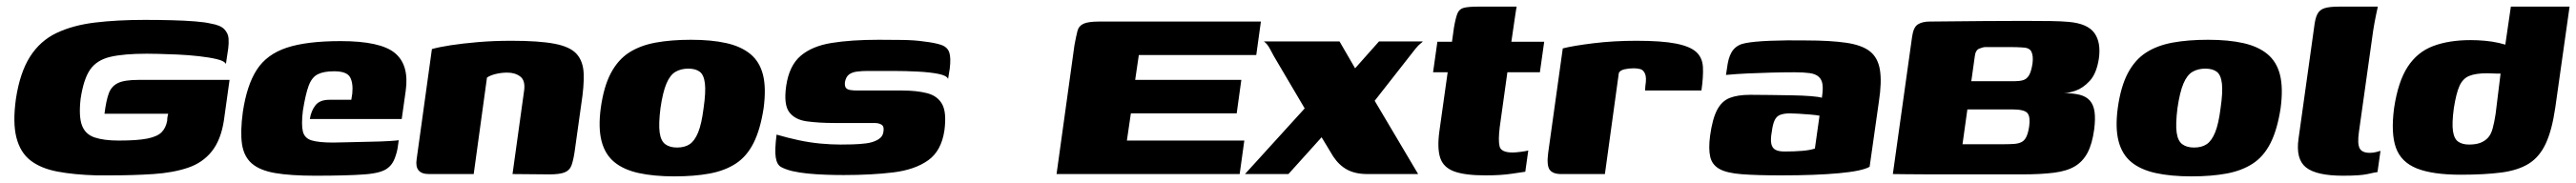

<svg xmlns="http://www.w3.org/2000/svg" viewBox="-20 -525 7766 552"><path d="M271 4Q203 2 153 -7.5Q103 -17 72 -41Q41 -65 29.5 -110Q18 -155 28 -227Q40 -306 70.5 -354Q101 -402 150.5 -425.5Q200 -449 266.5 -457Q333 -465 416 -465Q458 -465 497.5 -464Q537 -463 568 -460.5Q599 -458 615 -454Q645 -449 656.5 -436.5Q668 -424 669 -409Q670 -394 668 -379L661 -332Q657 -341 634 -346.5Q611 -352 579.5 -355.5Q548 -359 515.5 -360.5Q483 -362 457.5 -362.5Q432 -363 423 -363Q353 -363 312.5 -353.5Q272 -344 252 -315.5Q232 -287 223 -227Q217 -174 227 -147Q237 -120 265 -110.5Q293 -101 338 -101Q394 -101 424 -107Q454 -113 467 -126Q480 -139 484 -161Q484 -168 485 -173Q486 -178 487 -182H295Q300 -222 308 -243.5Q316 -265 335.5 -274.5Q355 -284 397 -284H672L655 -162Q646 -103 618.5 -68.5Q591 -34 546.5 -19Q502 -4 442.5 0Q383 4 310 4Q300 4 290 4Q280 4 271 4Z M930 5Q856 5 809.5 -3Q763 -11 739 -32Q715 -53 709.5 -90.5Q704 -128 712 -187Q724 -268 754 -314.5Q784 -361 844 -381Q904 -401 1007 -401Q1127 -401 1170.5 -365Q1214 -329 1203 -251L1191 -166H914Q918 -191 931 -207.5Q944 -224 973 -224H1039L1042 -243Q1045 -275 1035 -292.5Q1025 -310 987 -310Q956 -310 938 -301Q920 -292 910.5 -266.5Q901 -241 893 -191Q888 -149 893 -128.5Q898 -108 919.5 -101.5Q941 -95 984 -95Q1000 -95 1031 -96Q1062 -97 1095 -97.5Q1128 -98 1152.5 -99.5Q1177 -101 1182 -102L1179 -81Q1177 -66 1170 -47.5Q1163 -29 1150 -19Q1132 -3 1079.5 1Q1027 5 930 5Z M1273 0Q1229 0 1236 -45L1282 -377Q1303 -383 1338.5 -388.5Q1374 -394 1421 -398Q1468 -402 1522 -402Q1605 -402 1652 -393Q1699 -384 1718.5 -362Q1738 -340 1739.5 -303Q1741 -266 1732 -209L1712 -66Q1708 -40 1702.5 -25.5Q1697 -11 1682 -5Q1667 1 1636 1L1525 0L1560 -252Q1564 -282 1548.5 -294Q1533 -306 1509 -306Q1492 -306 1475 -302Q1458 -298 1448 -291L1408 0Z M2013 7Q1951 7 1905.5 -3Q1860 -13 1832 -36Q1804 -59 1793.5 -99Q1783 -139 1791 -199Q1800 -264 1821.5 -304.5Q1843 -345 1876.5 -366.5Q1910 -388 1956.5 -396.5Q2003 -405 2063 -405Q2125 -405 2169.5 -395Q2214 -385 2242 -362Q2270 -339 2280 -299.5Q2290 -260 2282 -199Q2272 -134 2251.5 -93.5Q2231 -53 2198 -31.5Q2165 -10 2119 -1.5Q2073 7 2013 7ZM2021 -80Q2044 -80 2059 -90Q2074 -100 2084.5 -125.5Q2095 -151 2101 -199Q2108 -247 2105 -273Q2102 -299 2089.5 -308.5Q2077 -318 2055 -318Q2033 -318 2016.5 -308.5Q2000 -299 1989 -273Q1978 -247 1971 -199Q1965 -151 1968.5 -125.5Q1972 -100 1985.5 -90Q1999 -80 2021 -80Z M2523 3Q2497 3 2469 2Q2441 1 2415.5 -1.5Q2390 -4 2368 -9Q2348 -14 2335 -21Q2322 -28 2318.5 -50Q2315 -72 2321 -119Q2355 -109 2388 -102Q2421 -95 2453 -92Q2485 -89 2514 -89Q2529 -89 2549.5 -89.5Q2570 -90 2590.5 -92.5Q2611 -95 2626 -103.5Q2641 -112 2643 -127Q2646 -143 2638 -148.5Q2630 -154 2616 -154H2497Q2448 -154 2412 -159Q2376 -164 2359 -187Q2342 -210 2350 -266Q2359 -327 2393.5 -356.5Q2428 -386 2487 -395.5Q2546 -405 2629 -405Q2659 -405 2698.5 -404.5Q2738 -404 2764 -400Q2799 -396 2817.5 -389.5Q2836 -383 2841.5 -367Q2847 -351 2843 -318L2838 -287Q2834 -297 2809.5 -302Q2785 -307 2748 -309Q2711 -311 2671 -311Q2631 -311 2596 -311Q2578 -311 2563 -309Q2548 -307 2539 -300Q2530 -293 2527 -277Q2526 -265 2530 -260Q2534 -255 2543 -253.5Q2552 -252 2563 -252H2699Q2743 -252 2774.5 -244Q2806 -236 2820 -211Q2834 -186 2827 -132Q2818 -70 2778 -41.5Q2738 -13 2673 -5Q2608 3 2523 3Z M3165 0 3219 -389Q3224 -416 3228 -431.5Q3232 -447 3246.5 -453.5Q3261 -460 3294 -460H3781L3767 -359H3413L3402 -284H3722L3708 -183H3389L3377 -101H3731L3717 0Z M3733 0 3913 -198 3821 -354Q3815 -365 3807.5 -379Q3800 -393 3790 -400H4018L4065 -319L4137 -400H4269Q4268 -398 4262 -393.5Q4256 -389 4247 -378L4124 -221L4255 0H4102Q4066 0 4041.5 -13Q4017 -26 3999 -53L3964 -111L3864 0Z M4458 4Q4396 4 4363.5 -8Q4331 -20 4321.5 -49Q4312 -78 4319 -129L4344 -307H4300L4313 -399H4357L4363 -442Q4368 -471 4373.5 -484.5Q4379 -498 4393 -501.5Q4407 -505 4435 -505H4552Q4551 -500 4550 -494Q4549 -488 4548 -481L4536 -399H4635L4622 -307H4524L4501 -142Q4496 -102 4500.5 -83.5Q4505 -65 4540 -65Q4548 -65 4564 -67Q4580 -69 4587 -71L4578 -7Q4570 -6 4537.5 -1Q4505 4 4458 4Z M4818 0H4686Q4661 0 4651.5 -13Q4642 -26 4647 -64L4691 -379Q4722 -387 4783 -394.5Q4844 -402 4913 -402Q4990 -402 5032.5 -393.5Q5075 -385 5093.5 -368Q5112 -351 5113.5 -322.5Q5115 -294 5109 -252H4939L4940 -266Q4944 -291 4939 -302.5Q4934 -314 4925 -316.5Q4916 -319 4905 -319Q4890 -319 4877 -316Q4864 -313 4860 -305Z M5350 4Q5276 4 5230.5 0.5Q5185 -3 5163 -15.5Q5141 -28 5135.5 -52Q5130 -76 5135 -115Q5142 -166 5156 -193Q5170 -220 5194 -229.5Q5218 -239 5256 -239Q5282 -239 5315.5 -238.5Q5349 -238 5381.5 -237.5Q5414 -237 5439 -235Q5464 -233 5472 -230Q5476 -255 5474 -270Q5472 -285 5462.5 -293.5Q5453 -302 5435 -304.5Q5417 -307 5389 -307Q5355 -307 5319 -306Q5283 -305 5249 -303.5Q5215 -302 5183 -299L5188 -332Q5193 -361 5206 -376Q5219 -391 5242 -395Q5267 -400 5316.5 -402Q5366 -404 5424 -403Q5498 -403 5545.5 -396Q5593 -389 5617 -370Q5641 -351 5647 -314.5Q5653 -278 5644 -219L5616 -22Q5594 -9 5523.5 -2.5Q5453 4 5350 4ZM5360 -68Q5389 -68 5413 -70Q5437 -72 5451 -77L5465 -176Q5455 -178 5437 -179.5Q5419 -181 5402 -182Q5385 -183 5376 -183Q5359 -183 5347.5 -179Q5336 -175 5330 -163Q5324 -151 5321 -127Q5317 -105 5319.5 -92Q5322 -79 5331.5 -73.5Q5341 -68 5360 -68Z M5744 -414Q5748 -443 5761.5 -451.5Q5775 -460 5797 -460Q5892 -461 5961.5 -461.5Q6031 -462 6080 -462Q6129 -462 6162 -461.5Q6195 -461 6216 -459Q6273 -454 6293.5 -425.5Q6314 -397 6307 -348Q6300 -303 6279.5 -281Q6259 -259 6237 -251.5Q6215 -244 6201 -244Q6230 -244 6249.5 -239Q6269 -234 6280 -221.5Q6291 -209 6294 -188Q6297 -167 6293 -135Q6287 -91 6273 -64.5Q6259 -38 6235 -23.5Q6211 -9 6171.5 -4Q6132 1 6075 1Q6040 1 5993.5 1Q5947 1 5897 1Q5847 1 5802 1Q5757 1 5726 0.5Q5695 0 5686 0ZM6052 -280Q6067 -280 6078 -283Q6089 -286 6096 -297Q6103 -308 6107 -333Q6110 -357 6103.5 -369.5Q6097 -382 6074 -382Q6060 -383 6040.5 -383Q6021 -383 6001 -383Q5981 -383 5963 -383Q5959 -383 5947 -378.5Q5935 -374 5933 -355L5896 -90Q5901 -90 5906 -90Q5911 -90 5922 -90Q5933 -90 5956.5 -90Q5980 -90 6023 -90Q6040 -90 6052.5 -91Q6065 -92 6074 -96.5Q6083 -101 6088.5 -112.5Q6094 -124 6097 -144Q6101 -172 6092 -183.5Q6083 -195 6046 -195H5892Q5887 -195 5886.5 -206.5Q5886 -218 5888 -234Q5890 -250 5892 -263.5Q5894 -277 5894 -280Z M6586 7Q6524 7 6478.5 -3Q6433 -13 6405 -36Q6377 -59 6366.5 -99Q6356 -139 6364 -199Q6373 -264 6394.5 -304.5Q6416 -345 6449.5 -366.5Q6483 -388 6529.5 -396.5Q6576 -405 6636 -405Q6698 -405 6742.5 -395Q6787 -385 6815 -362Q6843 -339 6853 -299.5Q6863 -260 6855 -199Q6845 -134 6824.5 -93.5Q6804 -53 6771 -31.5Q6738 -10 6692 -1.5Q6646 7 6586 7ZM6594 -80Q6617 -80 6632 -90Q6647 -100 6657.5 -125.5Q6668 -151 6674 -199Q6681 -247 6678 -273Q6675 -299 6662.5 -308.5Q6650 -318 6628 -318Q6606 -318 6589.5 -308.5Q6573 -299 6562 -273Q6551 -247 6544 -199Q6538 -151 6541.5 -125.5Q6545 -100 6558.5 -90Q6572 -80 6594 -80Z M7043 5Q6963 5 6931.5 -20Q6900 -45 6909 -107L6956 -443Q6959 -470 6966 -483Q6973 -496 6988 -500.5Q7003 -505 7030 -505H7148Q7147 -501 7142.5 -479.5Q7138 -458 7134 -433L7091 -127Q7086 -92 7093 -78Q7100 -64 7124 -64Q7134 -64 7143.5 -66.5Q7153 -69 7156 -70L7147 -6Q7139 -5 7117 0Q7095 5 7043 5Z M7398 2Q7313 2 7265.5 -17Q7218 -36 7202.5 -79.5Q7187 -123 7197 -199Q7209 -279 7238 -323.5Q7267 -368 7314.5 -386Q7362 -404 7428 -404Q7449 -404 7471 -402Q7493 -400 7513 -395.5Q7533 -391 7548 -384.5Q7563 -378 7571 -371L7527 -354L7549 -505H7726L7683 -201Q7673 -132 7654 -91.5Q7635 -51 7602.5 -31Q7570 -11 7519.5 -4.5Q7469 2 7398 2ZM7423 -89Q7443 -89 7456.5 -94Q7470 -99 7479.5 -109Q7489 -119 7494 -137Q7499 -155 7503 -181L7518 -303Q7514 -303 7507.5 -303Q7501 -303 7493.5 -303.5Q7486 -304 7477 -304Q7443 -304 7423.5 -296Q7404 -288 7394 -265.5Q7384 -243 7377 -198Q7371 -153 7374.5 -129.5Q7378 -106 7390.5 -97.5Q7403 -89 7423 -89Z"/></svg>

Font: Genos ExtraBold
Style: Italic
Weight: 800
Italic angle: -8°
Version: Version 1.010